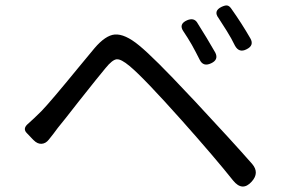

<svg xmlns="http://www.w3.org/2000/svg" viewBox="-20 -734 1038 701"><path d="M831 -75Q765 -158 644 -294Q504 -451 453 -493Q422 -519 406 -517.5Q390 -516 365 -485Q339 -454 267 -363Q211 -291 191 -267Q186 -260 175 -245.5Q164 -231 158 -224Q147 -210 132 -209Q117 -208 103 -222L98 -227L78 -248Q63 -263 79 -279Q105 -302 131 -328Q164 -362 267 -488Q307 -537 325 -558Q365 -605 399 -608Q436 -611 488 -568Q542 -524 671 -386Q685 -372 691 -365Q830 -216 901 -135Q928 -103 899 -71Q865 -33 831 -75ZM709 -516Q695 -544 680 -571Q665 -597 650 -619Q631 -646 663 -660Q687 -670 699 -653Q737 -593 766 -542Q779 -516 751 -503Q722 -489 709 -516ZM838 -567Q825 -594 808 -621Q788 -653 778 -668Q758 -694 789 -709Q802 -715 809 -714Q817 -713 824 -703Q863 -648 894 -594Q909 -568 880 -554Q853 -540 838 -567Z"/></svg>

Font: GenSenRounded TW R
Style: Regular
Weight: 400
Version: Version 1.501;PS 1;hotconv 16.6.51;makeotf.lib2.5.65220